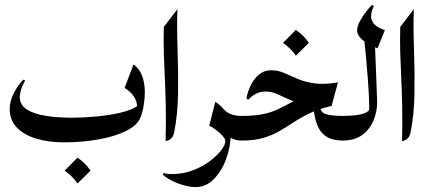

<svg xmlns="http://www.w3.org/2000/svg" viewBox="-20 -571 1761 780"><path d="M82 -244.1Q60.5 -206.1 60.5 -176.3Q60.5 -145 88.6 -126.7Q116.7 -108.4 164.8 -100.6Q212.9 -92.8 272 -92.8Q317.4 -92.8 370.8 -97.7Q424.3 -102.5 470.7 -113.5Q517.1 -124.5 541.5 -142.6L537.1 -134.3Q537.1 -160.2 523.4 -179.7Q509.8 -199.2 486.3 -213.9L522.5 -309.6Q546.4 -292 557.4 -262.7Q568.4 -233.4 568.4 -195.8Q568.4 -170.9 563.7 -142.8Q559.1 -114.7 550.8 -94.2Q538.1 -61.5 491.7 -38.8Q445.3 -16.1 379.2 -4.4Q313 7.3 240.7 7.3Q178.7 7.3 128.7 -7.3Q78.6 -22 49.1 -52.2Q19.5 -82.5 19.5 -129.4Q19.5 -162.1 37.4 -195.3Q55.2 -228.5 75.2 -247.6ZM294.9 69.3Q327.1 91.8 347.7 122.1L294.9 174.3Q284.7 159.2 271.5 146.2Q258.3 133.3 242.7 122.1Z M645.5 -461.4 700.7 -533.7Q698.2 -457 701.4 -368.9Q704.6 -280.8 703.4 -193.6Q702.1 -106.4 687.5 -32.7Q681.2 -2.4 652.8 2.4Q654.8 -83.5 653.3 -145.8Q651.9 -208 649.4 -258.1Q647 -308.1 645.5 -356Q644 -403.8 645.5 -461.4Z M641.1 138.7 644.5 131.8Q650.9 133.8 658.4 135Q666 136.2 677.2 136.2Q724.1 136.2 763.9 120.8Q803.7 105.5 833.3 83Q862.8 60.5 879.2 38.6Q895.5 16.6 895.5 2.9Q895.5 -9.8 874.3 -29.3Q853 -48.8 830.1 -60.5L854.5 -157.2Q887.2 -137.7 902.3 -102.8Q917.5 -67.9 917.5 -30.3Q917.5 22.5 899.4 73Q881.3 123.5 849.1 156.2Q816.9 189 774.4 189Q742.2 189 703.6 174.3Q665 159.7 641.1 138.7ZM961.4 -100.1Q976.6 -100.1 984.1 -83.7Q991.7 -67.4 991.7 -50.3Q991.7 -32.7 984.1 -16.4Q976.6 0 961.4 0Q938 0 918.5 -10.5Q898.9 -21 884.8 -35.6V-131.3Q903.3 -110.8 922.6 -105.5Q941.9 -100.1 961.4 -100.1Z M962.9 0Q949.7 0 943.8 -14.9Q938 -29.8 938 -50.3Q938 -70.3 943.6 -85.2Q949.2 -100.1 961.4 -100.1Q1014.2 -100.1 1048.1 -107.2Q1082 -114.3 1108.2 -126.7Q1134.3 -139.2 1162.6 -154.5Q1190.9 -169.9 1231.7 -186.5Q1272.5 -203.1 1336.9 -218.8L1315.9 -148.4Q1262.2 -140.1 1224.1 -146.5Q1186 -152.8 1158 -165.3Q1129.9 -177.7 1106.7 -188.5Q1083.5 -199.2 1060.5 -199.2Q1037.1 -199.2 1020 -190.2Q1002.9 -181.2 989.3 -166.5L981 -169.9Q985.8 -199.2 999.3 -225.8Q1012.7 -252.4 1033.2 -269Q1053.7 -285.6 1080.6 -285.6Q1108.9 -285.6 1134 -274.7Q1159.2 -263.7 1188.2 -251Q1217.3 -238.3 1256.8 -232.4Q1296.4 -226.6 1353 -236.3L1327.1 -140.6Q1275.4 -128.9 1239 -111.3Q1202.6 -93.8 1173.3 -74.5Q1144 -55.2 1115 -38.3Q1085.9 -21.5 1049.8 -10.7Q1013.7 0 962.9 0ZM1372.6 0Q1312 0 1284.4 -35.4Q1256.8 -70.8 1252.4 -151.4L1274.4 -157.2Q1278.8 -117.7 1299.8 -108.9Q1320.8 -100.1 1372.6 -100.1Q1386.7 -100.1 1392.6 -83.7Q1398.4 -67.4 1398.4 -50.3Q1398.4 -32.7 1392.6 -16.4Q1386.7 0 1372.6 0ZM1182.1 -449.7Q1214.4 -427.2 1234.9 -397L1182.1 -344.7Q1171.9 -359.9 1158.7 -372.8Q1145.5 -385.7 1129.9 -397Z M1455.6 -450.7 1502 -421.9Q1505.4 -339.8 1507.8 -274.9Q1510.3 -210 1512.2 -156.2Q1512.2 -117.2 1497.3 -81.3Q1482.4 -45.4 1451.4 -22.7Q1420.4 0 1372.6 0Q1360.4 0 1354.5 -16.4Q1348.6 -32.7 1348.6 -50.3Q1348.6 -67.4 1354.5 -83.7Q1360.4 -100.1 1372.6 -100.1Q1394.5 -100.1 1418.7 -102.3Q1442.9 -104.5 1460.9 -111.1Q1479 -117.7 1482.4 -130.4L1478 -113.3Q1480 -119.6 1480 -137.7Q1480 -173.8 1474.1 -253.9Q1468.3 -334 1455.6 -450.7ZM1491.2 -550.8 1499 -546.4Q1462.4 -474.1 1543.5 -448.7L1513.7 -374.5Q1475.6 -389.6 1453.1 -408.4Q1430.7 -427.2 1430.7 -447.8Q1430.7 -463.9 1442.4 -485.4Q1454.1 -506.8 1468.5 -525.1Q1482.9 -543.5 1491.2 -550.8Z M1606 -461.4 1661.1 -533.7Q1658.7 -457 1661.9 -368.9Q1665 -280.8 1663.8 -193.6Q1662.6 -106.4 1647.9 -32.7Q1641.6 -2.4 1613.3 2.4Q1615.2 -83.5 1613.8 -145.8Q1612.3 -208 1609.9 -258.1Q1607.4 -308.1 1606 -356Q1604.5 -403.8 1606 -461.4Z"/></svg>

Font: Lateef Medium
Style: Regular
Weight: 500
Designer: SIL International
Foundry: SIL International
Version: Version 4.200